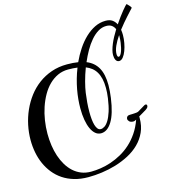

<svg xmlns="http://www.w3.org/2000/svg" viewBox="-215 -1191 1441 1588"><g transform="rotate(-15 505.0 -396.5)"><path d="M821.3 -94.2Q798.3 -94.2 787.1 -105.2Q775.9 -116.2 775.9 -128.4Q775.9 -139.2 783.7 -147.2Q791.5 -155.3 807.1 -155.3Q816.9 -155.3 828.4 -155.8Q839.8 -156.2 850.1 -157Q860.4 -157.7 868.4 -158.9Q876.5 -160.2 879.4 -162.1L943.8 -200.7Q949.7 -203.6 954.6 -203.6Q960 -203.6 962.9 -200Q965.8 -196.3 965.8 -190.9Q965.8 -182.1 960.2 -175Q954.6 -168 943.4 -160.6Q932.1 -153.3 915.8 -144Q899.4 -134.8 877.9 -121.6Q878.4 -117.7 878.4 -114.3Q878.4 -110.8 878.4 -107.4Q878.4 -40.5 854.2 12.2Q830.1 64.9 789.1 105.2Q748 145.5 694.1 173.8Q640.1 202.1 580.8 220Q521.5 237.8 460.4 246.1Q399.4 254.4 343.8 254.4Q277.8 254.4 223.6 238.5Q169.4 222.7 126.7 194.1Q84 165.5 52.5 126.2Q21 86.9 0.2 40.3Q-20.5 -6.3 -30.5 -58.6Q-40.5 -110.8 -40.5 -165.5Q-40.5 -229 -27.1 -292.7Q-13.7 -356.4 12.5 -415Q38.6 -473.6 77.1 -524.4Q115.7 -575.2 166 -612.5Q216.3 -649.9 278.1 -671.4Q339.8 -692.9 412.6 -692.9Q439 -692.9 462.4 -691.2Q485.8 -689.5 506.8 -686Q532.2 -741.7 565.2 -791.3Q598.1 -840.8 637 -877.9Q675.8 -915 720.2 -936.8Q764.6 -958.5 813.5 -958.5Q848.6 -958.5 870.1 -943.4Q891.6 -928.2 903.8 -903.3Q922.9 -932.1 941.9 -957.5Q960.9 -982.9 976.6 -1002.4Q992.2 -1022 1003.4 -1033.7Q1014.6 -1045.4 1018.1 -1046.9Q1021.5 -1043 1026.6 -1038.1Q1031.7 -1033.2 1036.6 -1027.8Q1041.5 -1022.5 1045.7 -1016.8Q1049.8 -1011.2 1051.3 -1006.3Q1043.9 -998 1029.8 -982.9Q1015.6 -967.8 997.6 -947.5Q979.5 -927.2 959 -903.3Q938.5 -879.4 918.9 -853.5Q920.9 -842.3 921.6 -830.6Q922.4 -818.8 922.4 -807.1Q922.4 -775.4 916 -740.5Q909.7 -705.6 898.4 -675.8Q887.2 -646 871.6 -626.7Q856 -607.4 837.4 -607.4Q827.6 -607.4 820.6 -612.3Q813.5 -617.2 809.1 -625.5Q804.7 -633.8 802.5 -644.8Q800.3 -655.8 800.3 -668.5Q800.3 -687.5 806.4 -710.4Q812.5 -733.4 823 -759Q833.5 -784.7 848.4 -812.3Q863.3 -839.8 880.9 -868.2Q872.6 -888.7 855.2 -902.1Q837.9 -915.5 807.1 -915.5Q770.5 -915.5 737.1 -895Q703.6 -874.5 674.1 -840.1Q644.5 -805.7 619.1 -761Q593.8 -716.3 573.2 -668.5Q636.7 -643.1 668.2 -587.4Q699.7 -531.7 699.7 -438.5Q699.7 -413.6 697.5 -387Q695.3 -360.4 691.4 -330.6Q672.9 -198.7 632.8 -133.8Q592.8 -68.8 538.1 -68.8Q511.7 -68.8 490.7 -86.4Q469.7 -104 455.1 -136Q440.4 -168 432.6 -212.9Q424.8 -257.8 424.8 -313Q424.8 -349.6 428.5 -389.4Q432.1 -429.2 439.9 -471.4Q447.8 -513.7 460 -557.1Q472.2 -600.6 489.7 -644.5Q471.2 -647 451.4 -648.2Q431.6 -649.4 410.6 -649.4Q361.8 -649.4 320.6 -630.4Q279.3 -611.3 245.6 -578.1Q211.9 -544.9 186.3 -499.8Q160.6 -454.6 143.1 -402.3Q125.5 -350.1 116.7 -293.2Q107.9 -236.3 107.9 -179.2Q107.9 -128.4 115 -79.3Q122.1 -30.3 136.7 13.7Q151.4 57.6 173.6 94.7Q195.8 131.8 225.6 158.9Q255.4 186 293 201.2Q330.6 216.3 376.5 216.3Q415 216.3 459 209.7Q502.9 203.1 547.9 188Q592.8 172.9 637.2 148.4Q681.6 124 720.9 88.6Q760.3 53.2 792.7 5.6Q825.2 -42 846.7 -103Q840.8 -100.1 835 -97.2Q829.1 -94.2 821.3 -94.2ZM667 -334.5Q670.4 -358.4 671.9 -380.1Q673.3 -401.9 673.3 -421.4Q673.3 -465.8 665.3 -499.8Q657.2 -533.7 642.3 -558.6Q627.4 -583.5 605.7 -600.6Q584 -617.7 556.6 -628.4Q534.7 -570.8 520.8 -517.3Q506.8 -463.9 501.5 -425.3Q496.1 -385.7 492.7 -345Q489.3 -304.2 489.3 -264.6Q489.3 -231.4 492.2 -201.9Q495.1 -172.4 501.7 -150.4Q508.3 -128.4 518.8 -115.7Q529.3 -103 544.9 -103Q561 -103 578.6 -114.7Q596.2 -126.5 612.8 -153.6Q629.4 -180.7 643.6 -224.9Q657.7 -269 667 -334.5ZM887.7 -750.5Q889.2 -761.7 890.4 -775.6Q891.6 -789.6 891.6 -804.2V-814.9Q863.8 -774.9 846.9 -737.1Q830.1 -699.2 830.1 -668.5Q830.1 -657.2 833 -649.9Q835.9 -642.6 842.8 -642.6Q850.6 -642.6 857.4 -651.9Q864.3 -661.1 870.1 -676.3Q876 -691.4 880.4 -710.9Q884.8 -730.5 887.7 -750.5Z"/></g></svg>

Font: Meddon
Style: Regular
Weight: 400
Designer: Vernon Adams
Foundry: Vernon Adams
Version: Version 1.000